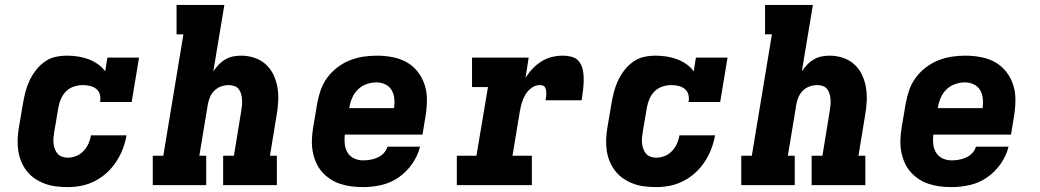

<svg xmlns="http://www.w3.org/2000/svg" viewBox="-20 -755 4240 783"><path d="M256 8Q232 8 208 5Q184 2 162.5 -6Q141 -14 122.5 -26.5Q104 -39 90 -56.5Q76 -74 67 -95.5Q58 -117 54.5 -140Q51 -163 52 -187Q53 -211 57 -235L74 -335Q78 -358 84 -381Q90 -404 100.5 -426.5Q111 -449 126.5 -469Q142 -489 162.5 -503.5Q183 -518 206.5 -523Q230 -528 254 -528Q276 -528 298.5 -524.5Q321 -521 341 -513.5Q361 -506 379 -493.5Q397 -481 409 -464L418 -520H547L517 -339H388Q391 -354 387.5 -368.5Q384 -383 373 -392Q362 -401 347.5 -404.5Q333 -408 318 -408Q300 -408 281.5 -402Q263 -396 249.5 -382.5Q236 -369 228.5 -351.5Q221 -334 218 -316L201 -216Q199 -204 198 -192Q197 -180 198.5 -168.5Q200 -157 204 -146.5Q208 -136 215 -128Q222 -120 233 -116Q244 -112 256 -112Q273 -112 290 -118.5Q307 -125 320 -138.5Q333 -152 340.5 -168.5Q348 -185 351 -203H496Q491 -174 480.5 -147Q470 -120 454 -95.5Q438 -71 415.5 -50.5Q393 -30 366.5 -16.5Q340 -3 312 2.5Q284 8 256 8Z M603 0V-120H646L728 -615H700V-735H895L850 -464Q860 -479 872 -491.5Q884 -504 899.5 -513Q915 -522 931.5 -525Q948 -528 964 -528Q992 -528 1018.5 -519Q1045 -510 1064.5 -492Q1084 -474 1095.5 -449.5Q1107 -425 1111.5 -398Q1116 -371 1114.5 -342Q1113 -313 1108 -285L1081 -120H1109V0H890V-120H934L964 -304Q966 -316 967 -327.5Q968 -339 967 -350.5Q966 -362 963 -372.5Q960 -383 953.5 -391.5Q947 -400 936 -404Q925 -408 914 -408Q898 -408 883 -403Q868 -398 856 -387Q844 -376 837.5 -361.5Q831 -347 828 -332L793 -120H821V0Z M1461 8Q1436 8 1412.5 5Q1389 2 1366.5 -5.5Q1344 -13 1325 -26Q1306 -39 1291.5 -56Q1277 -73 1268 -94.5Q1259 -116 1255 -139Q1251 -162 1252 -186.5Q1253 -211 1257 -235L1274 -335Q1279 -363 1288.5 -389.5Q1298 -416 1315.5 -439.5Q1333 -463 1357 -481Q1381 -499 1408 -509.5Q1435 -520 1462.5 -524Q1490 -528 1517 -528Q1549 -528 1580.5 -522Q1612 -516 1638 -501.5Q1664 -487 1683 -463Q1702 -439 1711.5 -410Q1721 -381 1721 -349Q1721 -317 1716 -285L1703 -206H1386Q1384 -186 1386 -167Q1388 -148 1397.5 -132.5Q1407 -117 1424 -109Q1441 -101 1461 -101Q1475 -101 1490 -103.5Q1505 -106 1519.5 -112.5Q1534 -119 1545 -130.5Q1556 -142 1560 -157H1693Q1684 -120 1661 -87Q1638 -54 1605.5 -31.5Q1573 -9 1535.5 -0.5Q1498 8 1461 8ZM1404 -314H1587Q1590 -334 1588 -353Q1586 -372 1577 -387.5Q1568 -403 1551 -411Q1534 -419 1515 -419Q1495 -419 1475 -412Q1455 -405 1440 -390.5Q1425 -376 1416.5 -356.5Q1408 -337 1405 -317Z M1843 0V-120H1923L1970 -400H1905V-520H2136L2123 -437Q2135 -457 2151.5 -474.5Q2168 -492 2188 -504.5Q2208 -517 2230 -522.5Q2252 -528 2275 -528Q2295 -528 2314 -522.5Q2333 -517 2343.5 -501.5Q2354 -486 2357.5 -466.5Q2361 -447 2360.5 -426.5Q2360 -406 2357.5 -386Q2355 -366 2352 -346H2205Q2206 -353 2207 -359.5Q2208 -366 2208 -373Q2208 -380 2207 -386.5Q2206 -393 2203 -398.5Q2200 -404 2194 -406Q2188 -408 2181 -408Q2163 -408 2147.5 -396.5Q2132 -385 2122.5 -369Q2113 -353 2108 -335.5Q2103 -318 2100 -301L2070 -120H2149V0Z M2656 8Q2632 8 2608 5Q2584 2 2562.5 -6Q2541 -14 2522.5 -26.5Q2504 -39 2490 -56.5Q2476 -74 2467 -95.5Q2458 -117 2454.5 -140Q2451 -163 2452 -187Q2453 -211 2457 -235L2474 -335Q2478 -358 2484 -381Q2490 -404 2500.5 -426.5Q2511 -449 2526.5 -469Q2542 -489 2562.5 -503.5Q2583 -518 2606.5 -523Q2630 -528 2654 -528Q2676 -528 2698.5 -524.5Q2721 -521 2741 -513.5Q2761 -506 2779 -493.5Q2797 -481 2809 -464L2818 -520H2947L2917 -339H2788Q2791 -354 2787.5 -368.5Q2784 -383 2773 -392Q2762 -401 2747.5 -404.5Q2733 -408 2718 -408Q2700 -408 2681.5 -402Q2663 -396 2649.5 -382.5Q2636 -369 2628.5 -351.5Q2621 -334 2618 -316L2601 -216Q2599 -204 2598 -192Q2597 -180 2598.5 -168.5Q2600 -157 2604 -146.5Q2608 -136 2615 -128Q2622 -120 2633 -116Q2644 -112 2656 -112Q2673 -112 2690 -118.5Q2707 -125 2720 -138.5Q2733 -152 2740.5 -168.5Q2748 -185 2751 -203H2896Q2891 -174 2880.5 -147Q2870 -120 2854 -95.5Q2838 -71 2815.5 -50.5Q2793 -30 2766.5 -16.5Q2740 -3 2712 2.5Q2684 8 2656 8Z M3003 0V-120H3046L3128 -615H3100V-735H3295L3250 -464Q3260 -479 3272 -491.5Q3284 -504 3299.5 -513Q3315 -522 3331.5 -525Q3348 -528 3364 -528Q3392 -528 3418.5 -519Q3445 -510 3464.5 -492Q3484 -474 3495.5 -449.5Q3507 -425 3511.5 -398Q3516 -371 3514.5 -342Q3513 -313 3508 -285L3481 -120H3509V0H3290V-120H3334L3364 -304Q3366 -316 3367 -327.5Q3368 -339 3367 -350.5Q3366 -362 3363 -372.5Q3360 -383 3353.5 -391.5Q3347 -400 3336 -404Q3325 -408 3314 -408Q3298 -408 3283 -403Q3268 -398 3256 -387Q3244 -376 3237.5 -361.5Q3231 -347 3228 -332L3193 -120H3221V0Z M3861 8Q3836 8 3812.5 5Q3789 2 3766.5 -5.5Q3744 -13 3725 -26Q3706 -39 3691.5 -56Q3677 -73 3668 -94.5Q3659 -116 3655 -139Q3651 -162 3652 -186.5Q3653 -211 3657 -235L3674 -335Q3679 -363 3688.5 -389.5Q3698 -416 3715.5 -439.5Q3733 -463 3757 -481Q3781 -499 3808 -509.5Q3835 -520 3862.5 -524Q3890 -528 3917 -528Q3949 -528 3980.5 -522Q4012 -516 4038 -501.5Q4064 -487 4083 -463Q4102 -439 4111.5 -410Q4121 -381 4121 -349Q4121 -317 4116 -285L4103 -206H3786Q3784 -186 3786 -167Q3788 -148 3797.5 -132.5Q3807 -117 3824 -109Q3841 -101 3861 -101Q3875 -101 3890 -103.5Q3905 -106 3919.5 -112.5Q3934 -119 3945 -130.5Q3956 -142 3960 -157H4093Q4084 -120 4061 -87Q4038 -54 4005.5 -31.5Q3973 -9 3935.5 -0.5Q3898 8 3861 8ZM3804 -314H3987Q3990 -334 3988 -353Q3986 -372 3977 -387.5Q3968 -403 3951 -411Q3934 -419 3915 -419Q3895 -419 3875 -412Q3855 -405 3840 -390.5Q3825 -376 3816.5 -356.5Q3808 -337 3805 -317Z"/></svg>

Font: Iosevka Etoile Heavy Oblique
Style: Regular
Weight: 900
Italic angle: -9°
Designer: Belleve Invis
Foundry: Belleve Invis
Version: Version 15.5.2; ttfautohint (v1.8.4)